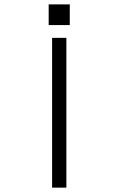

<svg xmlns="http://www.w3.org/2000/svg" viewBox="-20 -859 540 880"><path d="M203.1 -838.9V-744.1H299.8V-838.9ZM218.8 1H284.2V-685.5H218.8Z"/></svg>

Font: DotumChe
Style: Regular
Weight: 400
Monospace: yes
Version: Version 2.21